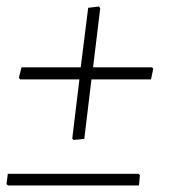

<svg xmlns="http://www.w3.org/2000/svg" viewBox="-21 -493 519 590"><path d="M283 -473 287 -468 265 -286H446L450 -282L443 -249H260L238 -66L205 -63L201 -67L223 -249H41L37 -254L45 -286H227L250 -469ZM404 41 409 45 406 77H4L-1 73L3 41Z"/></svg>

Font: Alegreya Sans SC Light
Style: Italic
Weight: 300
Italic angle: -7°
Designer: Juan Pablo del Peral
Foundry: Huerta Tipografica
Version: Version 2.007